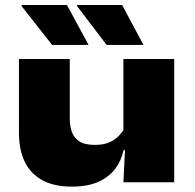

<svg xmlns="http://www.w3.org/2000/svg" viewBox="-20 -712 760 750"><path d="M252.5 -481.5V-247.5Q252.5 -222 260 -198.8Q267.5 -175.5 288.5 -160.8Q309.5 -146 350.5 -146Q382.5 -146 404.5 -155Q426.5 -164 441.5 -178.8Q456.5 -193.5 467 -211L487.5 -125.5H462.5Q454.5 -85.5 430.5 -53.2Q406.5 -21 364.8 -2Q323 17 260 17Q192.5 17 146.5 -7.5Q100.5 -32 77.2 -79Q54 -126 54 -194V-481.5ZM660.5 -481.5V0H462L470 -159.5L462 -177V-481.5ZM241.5 -692.5 325 -538.5V-536.5H183.5L64.5 -688V-692.5ZM457 -692.5 539.5 -538.5V-536.5H396.5L281.5 -687.5V-692.5Z"/></svg>

Font: Anek Latin Expanded ExtraBold
Style: Regular
Weight: 800
Width: 7
Designer: Yesha Goshar
Foundry: Ek Type
Version: Version 1.003